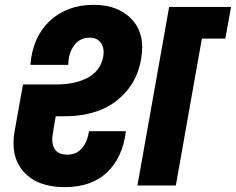

<svg xmlns="http://www.w3.org/2000/svg" viewBox="-20 -769 978 796"><path d="M248 6.8Q135.3 6.8 78.4 -56.6Q21.5 -120.1 41 -227.1L75.2 -418.9H214.8Q249.5 -418.9 279.8 -424.8Q310.1 -430.7 337.6 -443.6Q365.2 -456.5 383.8 -479.7Q402.3 -502.9 408.2 -535.2Q413.6 -569.8 398.2 -591.3Q382.8 -612.8 352.1 -612.8Q310.5 -612.8 286.9 -580.1Q263.2 -547.4 263.2 -500H106Q115.2 -615.7 186.5 -682.4Q257.8 -749 369.1 -749Q469.7 -749 526.6 -688.5Q583.5 -627.9 564.9 -523.9Q551.3 -444.8 504.2 -390.4Q457 -335.9 392.6 -311.5Q328.1 -287.1 250 -287.1H210.9L199.2 -216.8Q191.9 -177.2 205.8 -152.6Q219.7 -127.9 259.8 -127.9Q296.4 -127.9 319.1 -153.6Q341.8 -179.2 349.1 -225.1H502Q488.3 -115.2 423.6 -54.2Q358.9 6.8 248 6.8ZM549.8 0 681.2 -740.2H938L914.1 -608.9H816.9L709 0Z"/></svg>

Font: Poppins
Style: Bold Italic
Weight: 700
Italic angle: -10°
Designer: Ninad Kale (Devanagari), Jonny Pinhorn (Latin)
Foundry: Indian Type Foundry
Version: Version 3.200;PS 1.000;hotconv 16.6.54;makeotf.lib2.5.65590